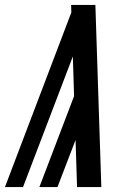

<svg xmlns="http://www.w3.org/2000/svg" viewBox="-21 -755 541 775"><path d="M388 0H290L284 -190L211 0H138L278 -367L273 -527L72 0H-1L267 -705L266 -735Q291 -735 315.5 -735Q340 -735 364 -735Z"/></svg>

Font: Iosevka Curly Semibold Oblique
Style: Regular
Weight: 600
Italic angle: -9°
Monospace: yes
Designer: Belleve Invis
Foundry: Belleve Invis
Version: Version 11.1.0; ttfautohint (v1.8.3)